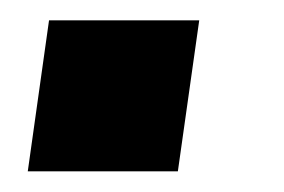

<svg xmlns="http://www.w3.org/2000/svg" viewBox="-20 -166 275 186"><path d="M173 -146.3 152.3 0H6.9L27.5 -146.3Z"/></svg>

Font: Pathway Extreme 8pt Thin
Style: Italic
Weight: 100
Italic angle: -8°
Designer: Eduardo Rodriguez Tunni
Foundry: Eduardo Rodriguez Tunni
Version: Version 1.000